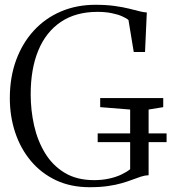

<svg xmlns="http://www.w3.org/2000/svg" viewBox="-20 -771 715 801"><path d="M354 10Q275 10 213.2 -19.2Q151.5 -48.5 108.5 -100Q65.5 -151.5 43.2 -218.8Q21 -286 21 -361.5Q21 -448.5 47.2 -520Q73.5 -591.5 121 -643.2Q168.5 -695 234 -723Q299.5 -751 378 -751Q423.5 -751 457.8 -746.2Q492 -741.5 517.5 -735.2Q543 -729 561.2 -724.2Q579.5 -719.5 592.5 -719L585 -554H538L516 -687.5Q507.5 -695 489.5 -703Q471.5 -711 445.5 -716.2Q419.5 -721.5 386.5 -721.5Q296.5 -721.5 234.2 -679.8Q172 -638 140 -561Q108 -484 108 -377.5Q108 -311.5 122.2 -247.8Q136.5 -184 168 -132.2Q199.5 -80.5 250 -50Q300.5 -19.5 373 -19.5Q404.5 -19.5 433.2 -25.5Q462 -31.5 485 -42.2Q508 -53 523 -65V-314L398 -324V-362H661V-324L600 -314V-40Q584.5 -39.5 568.2 -34.2Q552 -29 532.5 -21.5Q513 -14 488 -6.8Q463 0.5 430.2 5.2Q397.5 10 354 10ZM387.5 -178V-214.5H675V-178Z"/></svg>

Font: Merriweather 120pt Light
Style: Regular
Weight: 300
Version: Version 2.100